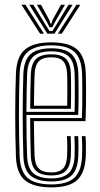

<svg xmlns="http://www.w3.org/2000/svg" viewBox="-20 -787 424 814"><path d="M198.3 7.4Q123.9 7.4 87.2 -21.5Q50.4 -50.5 47.6 -121.9Q45.9 -166.1 45.2 -212.3Q44.4 -258.4 44.5 -304.5Q44.5 -350.5 45.3 -394.2Q46.2 -438 47.6 -477Q50.9 -549 87.3 -578.2Q123.8 -607.4 197.5 -607.4Q271.9 -607.4 306.2 -577.9Q340.5 -548.3 343.7 -478.5Q344.1 -471 344.4 -448.5Q344.6 -426.1 344.8 -395.6Q344.9 -365 344.4 -332.7Q343.9 -300.5 342.5 -273.4H123.9Q124.1 -246.9 124.4 -222.7Q124.6 -198.5 125.2 -175Q125.8 -151.6 126.6 -126.9Q128 -88.9 144.6 -72.4Q161.2 -55.9 198.3 -55.9Q229.8 -55.9 246.2 -71.4Q262.6 -86.8 264.5 -126.1Q265.4 -143.7 265.3 -167.5Q265.1 -191.3 263.8 -209.8H279.7Q280.9 -188.2 281 -164.4Q281.1 -140.5 280.4 -125.5Q278.1 -81.5 258.9 -62.4Q239.7 -43.3 198.3 -43.3Q152.9 -43.3 132.7 -62.8Q112.4 -82.2 110.7 -126.2Q109.8 -153.6 109.1 -181.1Q108.5 -208.6 108.3 -235.2Q108 -261.9 107.8 -286.5H327.2Q328.4 -313.4 328.7 -343.5Q329 -373.6 328.9 -401.4Q328.8 -429.1 328.5 -449.7Q328.3 -470.2 327.8 -477.8Q325.1 -540.6 294.8 -567.7Q264.4 -594.8 197.5 -594.8Q131.5 -594.8 98.8 -568Q66 -541.3 63.2 -474.7Q61.8 -440.3 61.1 -397.2Q60.3 -354 60.3 -307Q60.3 -260 61 -213.3Q61.7 -166.6 63.2 -124.7Q65.7 -61.3 96.7 -33.2Q127.7 -5.2 198.3 -5.2Q263.7 -5.2 294.2 -32.4Q324.7 -59.6 327.8 -123.7Q328.3 -134.2 328.5 -149.5Q328.6 -164.8 328.3 -180.8Q327.9 -196.9 326.9 -209.8H342.7Q344.2 -190.4 344.3 -164.8Q344.4 -139.1 343.7 -122.9Q340.2 -53.2 306.4 -22.9Q272.5 7.4 198.3 7.4ZM198.3 -17.8Q139.6 -17.8 110.5 -41.5Q81.4 -65.3 79.1 -124.5Q77.8 -161.3 77.1 -205.5Q76.3 -249.8 76.2 -296.8Q76.2 -343.9 76.9 -389.3Q77.6 -434.8 79 -473.8Q81.5 -533.8 110.2 -558Q139 -582.2 197.5 -582.2Q256.1 -582.2 282.7 -557.8Q309.4 -533.5 312 -477.5Q312.5 -468.2 312.9 -440Q313.2 -411.7 313.1 -374.3Q313 -336.9 311.6 -299.6H92Q92 -255.4 92.7 -209.5Q93.4 -163.6 94.9 -125.6Q97 -73.5 121.8 -52.1Q146.6 -30.7 198.3 -30.7Q247.2 -30.7 270.4 -52.2Q293.6 -73.7 296.2 -124.8Q296.9 -140.3 296.8 -165.2Q296.7 -190.1 295.5 -209.8H311.3Q312.6 -189.4 312.7 -164.8Q312.7 -140.2 312 -124.3Q309.2 -67.3 282.8 -42.6Q256.3 -17.8 198.3 -17.8ZM92 -312.6H296.3Q297.2 -345.8 297.3 -379.5Q297.4 -413.1 297 -439.5Q296.7 -465.9 296.2 -476.6Q294.1 -526.1 271.1 -547.7Q248.2 -569.3 197.5 -569.3Q145.1 -569.3 121.2 -547.2Q97.2 -525 94.9 -473.1Q93.5 -436.4 92.9 -394.4Q92.2 -352.3 92 -312.6ZM108.1 -325.7Q108.1 -344.4 108.4 -369.3Q108.6 -394.3 109.2 -421.1Q109.8 -447.9 110.7 -472.2Q112.5 -517.8 132.9 -537.3Q153.3 -556.7 197.5 -556.7Q239.9 -556.7 259.2 -538Q278.5 -519.3 280.3 -476.1Q280.8 -465.6 281.2 -441.5Q281.5 -417.3 281.4 -386.8Q281.3 -356.2 280.5 -325.7ZM124 -338.7H264.8Q265.5 -368.8 265.5 -396.8Q265.4 -424.8 265.2 -445.8Q265 -466.7 264.5 -475Q263 -510.3 248.3 -527.2Q233.5 -544.1 197.5 -544.1Q160.3 -544.1 144.2 -526.7Q128 -509.4 126.6 -471.6Q125.9 -448.3 125.3 -426.2Q124.7 -404.1 124.5 -382.5Q124.2 -360.9 124 -338.7ZM71.1 -766.8H88L166.3 -644.4H149.8ZM104.1 -766.8H121.3L174.5 -679.6L190.1 -655.4H201.9L217.3 -679.6L270.5 -766.8H287.7L211.1 -644.4H180.7ZM136.7 -766.8H153.9L190 -700.3L193.4 -687.6H198.6L201.9 -700.3L238.2 -766.8H255.4L212 -691.6L202.1 -671.5H189.9L180 -691.6ZM303.8 -766.8H320.6L242 -644.4H225.5Z"/></svg>

Font: Big Shoulders Inline Text Thin
Style: Regular
Weight: 100
Designer: Patric King
Foundry: XO Type Co
Version: Version 2.002